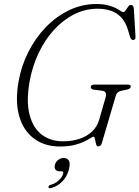

<svg xmlns="http://www.w3.org/2000/svg" viewBox="-20 -734 711 979"><path d="M471 -713.5Q505.5 -713.5 529.8 -707.2Q554 -701 569.8 -693Q585.5 -685 594.5 -678.5Q603.5 -672 608 -672Q613 -672 617.8 -677.8Q622.5 -683.5 627 -690.8Q631.5 -698 636.2 -703.5Q641 -709 646 -709Q653 -709 657.2 -704.5Q661.5 -700 662.5 -689L671 -545.5Q671.5 -537.5 667.8 -533.8Q664 -530 658.5 -530Q654 -530 649.8 -534Q645.5 -538 644 -542.5L633 -580Q620.5 -621 598.2 -645Q576 -669 545.5 -679.2Q515 -689.5 477.5 -689.5Q414.5 -689.5 357.8 -660.8Q301 -632 254.8 -581.2Q208.5 -530.5 176.8 -463.2Q145 -396 131 -319Q113 -217 130.8 -149Q148.5 -81 193.2 -47.2Q238 -13.5 301 -13.5Q349 -13.5 386.8 -26.5Q424.5 -39.5 449.8 -63.8Q475 -88 485 -121L517.5 -234Q523 -251.5 518.8 -260.8Q514.5 -270 499 -271.5L457.5 -277Q449.5 -278 446.2 -281.8Q443 -285.5 443 -290.5Q443 -297 448 -299.8Q453 -302.5 461 -302.5H632.5Q641 -302.5 644 -300Q647 -297.5 646.5 -291Q646 -286.5 641.2 -282.8Q636.5 -279 626.5 -277L598.5 -271Q586.5 -268.5 580 -262.5Q573.5 -256.5 570.5 -246.5L500 -6.5Q497 4.5 492 8.5Q487 12.5 479.5 12.5Q475 12.5 472.5 7.5Q470 2.5 468.5 -4.8Q467 -12 465.5 -19.5Q464 -27 462.2 -32Q460.5 -37 457 -37Q452 -37 440.5 -29.2Q429 -21.5 408.8 -11.8Q388.5 -2 358.2 5.5Q328 13 285.5 13Q208.5 13 154.5 -26.5Q100.5 -66 78.5 -140Q56.5 -214 74.5 -317.5Q88.5 -398 124.8 -469.5Q161 -541 214.2 -596Q267.5 -651 333 -682.2Q398.5 -713.5 471 -713.5ZM285 139.5Q269 139.5 262.5 130Q256 120.5 260 106.5Q264 91 276.8 81.2Q289.5 71.5 305 71.5Q323 71.5 331.2 85.5Q339.5 99.5 331 131Q321.5 167.5 297.2 191.8Q273 216 240.5 225Q234.5 226.5 231 225.5Q227.5 224.5 227 220Q227 216.5 229.8 213.2Q232.5 210 237.5 209Q255 204 268.2 194.8Q281.5 185.5 290.5 174Q299.5 162.5 302 151.5Q305 139.5 294.5 139.5Z"/></svg>

Font: Fraunces 72pt Soft Wonky ExtraLight
Style: Italic
Weight: 250
Italic angle: -16°
Version: Version 1.000;[b76b70a41]